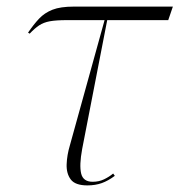

<svg xmlns="http://www.w3.org/2000/svg" viewBox="-20 -556 544 582"><path d="M245 6Q208 6 194.5 -12Q181 -30 182 -58Q183 -86 192 -116L297 -495H183Q150 -495 131 -491.5Q112 -488 98.5 -479Q85 -470 70 -454L65 -457Q82 -482 98.5 -499.5Q115 -517 139 -526.5Q163 -536 204 -536H504L490 -495H305L229 -104Q220 -55 226 -30Q232 -5 261 -5Q280 -5 295.5 -12.5Q311 -20 323 -30L328 -23Q308 -8 288.5 -1Q269 6 245 6Z"/></svg>

Font: Noto Serif Display ExtraLight
Style: Italic
Weight: 200
Italic angle: -12°
Designer: Monotype Design Team
Foundry: Monotype Imaging Inc.
Version: Version 2.009